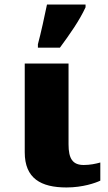

<svg xmlns="http://www.w3.org/2000/svg" viewBox="-20 -816 476 846"><path d="M147 -606H244C286 -663 330 -725 357 -784V-796H187C176 -743 161 -673 147 -621ZM273 10C345 10 401 -10 422 -20V-100C401 -94 376 -89 349 -89C300 -89 282 -117 282 -180V-536H89V-145C89 -30 160 10 273 10Z"/></svg>

Font: UArctic Serif Black
Style: Regular
Weight: 900
Designer: Customization by Puisto advertising & original work Monotype Design Team
Foundry: Monotype Imaging Inc.
Version: Version 2.004